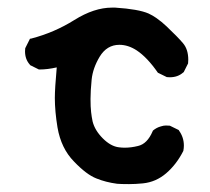

<svg xmlns="http://www.w3.org/2000/svg" viewBox="-20 -463 540 494"><path d="M126 -289.6Q102.1 -284.2 82 -284.2Q82 -284.2 82 -284.2H80.1L57.6 -295.4L56.6 -296.9Q44.4 -310.5 44.4 -331.1Q44.4 -334 44.9 -338.9L57.1 -363.3L60.5 -363.8Q120.1 -379.4 171.1 -411.4Q222.2 -443.4 268.1 -443.4Q272.5 -443.4 276.4 -443.4Q336.4 -439.5 362.3 -428.2Q373.5 -422.9 381.8 -417Q396.5 -406.7 408.2 -395.5Q437.5 -367.7 450.9 -351.8Q464.4 -335.9 464.4 -309.1Q464.4 -305.2 463.9 -299.8L452.6 -277.3L451.2 -276.4Q437.5 -264.2 417 -264.2Q414.1 -264.2 409.2 -264.6L386.2 -275.9Q358.9 -315.4 331.5 -333.5Q309.6 -347.7 287.1 -347.7Q254.9 -347.7 236.3 -316.9Q218.8 -287.6 215.8 -258.3Q212.9 -229 212.9 -208.3Q212.9 -187.5 214.4 -174.8Q215.8 -162.1 218.3 -150.4Q224.1 -127.4 244.6 -106.9Q265.1 -86.4 286.1 -84Q293.5 -83 300.8 -83Q317.4 -83 335 -87.4Q358.9 -92.8 372.6 -125L373.5 -127Q382.8 -134.8 393.6 -137.7Q400.9 -140.1 406.7 -140.1Q412.1 -140.1 417 -139.6L439.9 -128.4L440.9 -126.5Q453.1 -109.4 453.1 -88.4Q453.1 -82 451.7 -74.7Q434.1 -40 407.7 -17.3Q381.3 5.4 347.7 8.8Q328.1 10.7 312 10.7Q290 10.7 281.2 9.8Q252 5.9 228 -3.9Q202.6 -13.7 170.4 -47.4Q137.2 -81.1 127.9 -135.3Q121.1 -176.8 121.1 -210.9Q121.1 -235.4 126 -289.6Z"/></svg>

Font: Bakudai
Style: Bold
Weight: 700
Version: Version 1.48